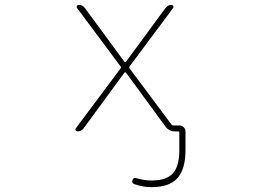

<svg xmlns="http://www.w3.org/2000/svg" viewBox="-20 -565 1040 790"><path d="M603.5 205.1Q567.4 205.1 532.2 192.4Q520.5 187.5 525.4 175.8Q529.3 164.1 541 168Q573.2 177.7 603.5 177.7Q664.1 177.7 690.9 148.9Q717.8 120.1 717.8 52.7V-19.5Q717.8 -24.4 713.9 -24.4H700.2Q675.8 -24.4 661.1 -43.9L498 -266.6Q497.1 -267.6 495.1 -267.6Q493.2 -267.6 492.2 -266.6L324.2 -37.1Q314.5 -24.4 298.8 -24.4Q293.9 -24.4 291 -28.3Q290 -30.3 290 -32.2Q290 -35.2 292 -37.1L476.6 -284.2Q479.5 -288.1 476.6 -291L296.9 -532.2Q293.9 -536.1 296.4 -540.5Q298.8 -544.9 303.7 -544.9Q319.3 -544.9 329.1 -532.2L492.2 -310.5Q493.2 -309.6 495.1 -309.6Q497.1 -309.6 498 -310.5L661.1 -532.2Q670.9 -544.9 686.5 -544.9Q690.4 -544.9 692.9 -540.5Q695.3 -536.1 692.4 -532.2L512.7 -291Q510.7 -288.1 512.7 -284.2L685.5 -52.7Q688.5 -48.8 692.4 -48.8H718.8Q728.5 -48.8 735.8 -41.5Q743.2 -34.2 743.2 -24.4V52.7Q743.2 130.9 710 168Q676.8 205.1 603.5 205.1Z"/></svg>

Font: Rounded-X Mgen+ 1m thin
Style: Regular
Weight: 100
Designer: [Source Han Sans]
Ryoko NISHIZUKA  (kana & ideographs); Paul D. Hunt (Latin, Greek & Cyrillic); Wenlong ZHANG  (bopomofo
Version: Version 1.059.20150602